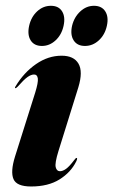

<svg xmlns="http://www.w3.org/2000/svg" viewBox="-20 -650 400 679"><path d="M192 -44.5Q202 -44.5 213.8 -53Q225.5 -61.5 242.5 -84Q248.5 -92 250.5 -91.5Q255.5 -91.5 249.5 -79Q230.5 -40.5 190.5 -15.5Q150.5 9.5 90 9.5Q39 9.5 27.8 -16.5Q16.5 -42.5 33 -96L104.5 -322.5Q115.5 -358 113.8 -372.2Q112 -386.5 100.5 -386.5Q90 -386.5 77.2 -377.5Q64.5 -368.5 42.5 -343.5Q37 -338 34.5 -338Q31 -338.5 35.5 -345.5Q64.5 -393.5 107.2 -423.2Q150 -453 198 -453Q241 -453 257.5 -425Q274 -397 257 -341L186.5 -115Q173.5 -73 177 -58.8Q180.5 -44.5 192 -44.5ZM128.3 -487.5Q100.9 -487.5 88.5 -507.2Q76.1 -527 83 -558.5Q90 -590 111.3 -609.8Q132.6 -629.5 160 -629.5Q187.4 -629.5 199.6 -609.8Q211.8 -590 204.8 -558.5Q197.9 -527 176.5 -507.2Q155.2 -487.5 128.3 -487.5ZM280.5 -487.5Q253.1 -487.5 240.5 -507.2Q227.9 -527 234.8 -558.5Q242.2 -589.5 263.8 -609.5Q285.3 -629.5 312.3 -629.5Q339.7 -629.5 352.3 -609.8Q364.9 -590 357.9 -558.5Q351 -527 329.4 -507.2Q307.9 -487.5 280.5 -487.5Z"/></svg>

Font: Fraunces 144pt
Style: Bold Italic
Weight: 700
Italic angle: -16°
Version: Version 1.000;[b76b70a41]